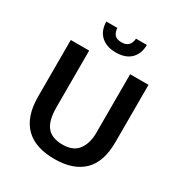

<svg xmlns="http://www.w3.org/2000/svg" viewBox="-192 -959 1038 1104"><g transform="rotate(30 327.0 -407.0)"><path d="M69 -630H191V-253Q191 -166 223.5 -125.5Q256 -85 328 -85Q399 -85 431 -128.5Q463 -172 463 -241V-630H585V-249Q585 -118 519 -54Q453 10 328 10Q267 10 219 -5.5Q171 -21 137.5 -53.5Q104 -86 86.5 -136Q69 -186 69 -254ZM266 -824Q268 -796 281.5 -780Q295 -764 329 -764Q385 -764 390 -824H462Q462 -766 427.5 -731.5Q393 -697 328 -697Q292 -697 266.5 -707.5Q241 -718 224.5 -735.5Q208 -753 200.5 -776Q193 -799 193 -824Z"/></g></svg>

Font: Mukta Malar SemiBold
Style: Regular
Weight: 600
Designer: Aadarsh Rajan, Girish Dalvi, Yashodeep Gholap
Foundry: Ek Type
Version: Version 2.538;PS 1.000;hotconv 16.6.51;makeotf.lib2.5.65220;